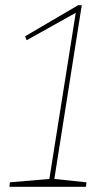

<svg xmlns="http://www.w3.org/2000/svg" viewBox="-20 -715 412 735"><path d="M293 -695 188 -30 311 -17 309 0H16L18 -17L169 -30L270 -666L82 -561L76 -576L279 -695Z"/></svg>

Font: Bitter Pro Thin
Style: Italic
Weight: 250
Italic angle: -9°
Designer: Sol Matas, and Bitter project Authors
Foundry: Sol Matas
Version: Version 1.010